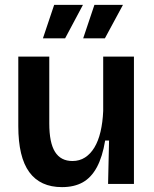

<svg xmlns="http://www.w3.org/2000/svg" viewBox="-20 -754 632 787"><path d="M234 13Q145 13 100 -48.5Q55 -110 55 -237V-522H182V-248Q182 -169 205.5 -131.5Q229 -94 277 -94Q306 -94 328.5 -108.5Q351 -123 367 -149.5Q383 -176 392 -214Q401 -252 403 -299V-522H529V-225V0H423L427 -178H411Q400 -111 377 -68.5Q354 -26 319 -6.5Q284 13 234 13ZM247 -597H156L202 -734H320ZM410 -597H321L367 -734H484Z"/></svg>

Font: Bricolage Grotesque 36pt SemiBold
Style: Regular
Weight: 600
Designer: Mathieu Triay
Foundry: Atelier Triay
Version: Version 1.001;gftools[0.9.33.dev8+g029e19f]